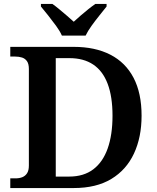

<svg xmlns="http://www.w3.org/2000/svg" viewBox="-20 -951 792 971"><path d="M32 0V-49H59Q78 -49 93 -55Q108 -61 117 -75Q126 -89 126 -114V-602Q126 -628 116.5 -641.5Q107 -655 91.5 -660Q76 -665 56 -665H32V-714H353Q461 -714 538 -674.5Q615 -635 655.5 -557.5Q696 -480 696 -366Q696 -257 657.5 -174.5Q619 -92 543 -46Q467 0 353 0ZM330 -58Q403 -58 451.5 -94.5Q500 -131 524.5 -200Q549 -269 549 -366Q549 -462 524.5 -527Q500 -592 451.5 -624.5Q403 -657 331 -657H262V-58ZM293 -771Q283 -794 263.5 -820.5Q244 -847 223.5 -873Q203 -899 187 -918V-931H245Q261 -920 280 -904Q299 -888 318.5 -871.5Q338 -855 353 -841Q368 -855 387 -871.5Q406 -888 426 -904Q446 -920 462 -931H519V-918Q504 -899 483 -873Q462 -847 443 -820.5Q424 -794 413 -771Z"/></svg>

Font: Noto Serif Hebrew SemiBold
Style: Regular
Weight: 600
Version: Version 2.003